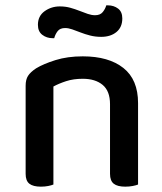

<svg xmlns="http://www.w3.org/2000/svg" viewBox="-20 -693 606 719"><path d="M392 -303Q392 -352 364.5 -375Q337 -398 290 -398Q255 -398 227.5 -389Q200 -380 180 -369V-2Q173 1 160.5 3.5Q148 6 133 6Q104 6 90 -5Q76 -16 76 -42V-372Q76 -395 85 -409Q94 -423 115 -437Q143 -454 188 -468Q233 -482 290 -482Q387 -482 442 -438.5Q497 -395 497 -307V-2Q490 1 477 3.5Q464 6 449 6Q420 6 406 -5Q392 -16 392 -42ZM336 -636Q355 -636 364.5 -647.5Q374 -659 378 -673H384Q406 -673 422 -661Q438 -649 438 -624Q438 -591 416 -573Q394 -555 359 -555Q337 -555 317.5 -560Q298 -565 281.5 -571.5Q265 -578 250.5 -583Q236 -588 224 -588Q205 -588 196 -576.5Q187 -565 183 -550H177Q155 -550 138.5 -562.5Q122 -575 122 -600Q122 -633 147 -651Q172 -669 204 -669Q225 -669 243 -664Q261 -659 277.5 -652.5Q294 -646 308.5 -641Q323 -636 336 -636Z"/></svg>

Font: Baloo 2 Latin Medium
Style: Regular
Weight: 500
Designer: Sarang Kulkarni and Ek Type
Foundry: Ek Type
Version: Version 1.001